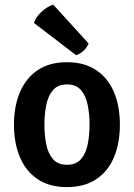

<svg xmlns="http://www.w3.org/2000/svg" viewBox="-20 -770 560 804"><path d="M482 -248Q482 -170 457 -111Q432 -52 382.5 -19.2Q333 13.5 260 13.5Q187 13.5 137.8 -19.5Q88.5 -52.5 63.5 -111.5Q38.5 -170.5 38.5 -248Q38.5 -325.5 63.8 -384.5Q89 -443.5 138.2 -476.5Q187.5 -509.5 260 -509.5Q333.5 -509.5 383 -476.2Q432.5 -443 457.2 -384.2Q482 -325.5 482 -248ZM166 -248Q166 -203.5 173.8 -165.2Q181.5 -127 202 -103.5Q222.5 -80 260.5 -80Q298.5 -80 319 -103.5Q339.5 -127 347.2 -165.2Q355 -203.5 355 -248Q355 -292 347.2 -330.5Q339.5 -369 319 -392.8Q298.5 -416.5 260.5 -416.5Q222.5 -416.5 202 -392.8Q181.5 -369 173.8 -330.5Q166 -292 166 -248ZM203 -750.5 351 -588Q344.5 -571 329.5 -557.2Q314.5 -543.5 298.5 -539L122 -674Q130.5 -699.5 154.5 -721.2Q178.5 -743 203 -750.5Z"/></svg>

Font: Signika Negative SemiBold
Style: Regular
Weight: 600
Designer: Anna Giedryś
Foundry: Anna Giedryś
Version: Version 2.000; ttfautohint (v1.8.3) -l 8 -r 50 -G 200 -x 9 -